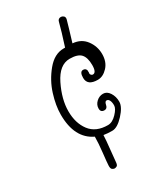

<svg xmlns="http://www.w3.org/2000/svg" viewBox="-167 -805 676 789"><g transform="rotate(-30 171.0 -411.0)"><path d="M260 -436Q211 -436 211 -473Q211 -502 227 -502Q236 -502 240 -496Q244 -490 242 -482L243 -483Q242 -480 242 -476Q242 -472 245.5 -468.5Q249 -465 253 -465Q270 -465 270 -500.5Q270 -536 255 -552.5Q240 -569 202 -569Q153 -569 121.5 -505Q90 -441 90 -384.5Q90 -328 118 -291Q146 -254 203 -254Q224 -254 244.5 -275.5Q265 -297 265 -312Q265 -327 260.5 -336Q256 -345 248 -345Q240 -345 237 -329.5Q234 -314 221 -314Q203 -314 203 -332Q203 -350 217 -363Q231 -376 249 -376Q267 -376 279 -357.5Q291 -339 291 -314.5Q291 -290 261 -257.5Q231 -225 207 -225Q183 -225 166 -228Q165 -203 160.5 -162.5Q156 -122 155 -107Q154 -92 148 -89Q142 -86 137.5 -86Q133 -86 127 -90Q121 -94 121.5 -108Q122 -122 127 -166Q132 -210 132 -240Q56 -276 56 -388Q56 -431 72 -482Q88 -533 123 -575.5Q158 -618 202 -618H209Q231 -686 240 -722Q243 -736 257 -736Q263 -736 269 -731Q275 -726 273 -716Q266 -690 244 -618Q284 -615 306 -585.5Q328 -556 328 -519Q328 -482 306.5 -459Q285 -436 260 -436Z"/></g></svg>

Font: Ruge Boogie
Style: Regular
Weight: 400
Version: Version 1.003